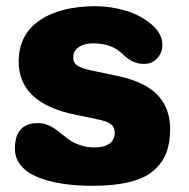

<svg xmlns="http://www.w3.org/2000/svg" viewBox="-20 -579 605 616"><path d="M276.9 17.1Q222.7 17.1 178.2 10Q133.8 2.9 99.6 -11.2Q65.4 -25.4 46.6 -48.6Q27.8 -71.8 27.8 -102.1Q27.8 -184.1 102.1 -184.1Q121.1 -184.1 137.9 -176Q154.8 -168 168.7 -156.5Q182.6 -145 197.8 -133.5Q212.9 -122.1 235.1 -114Q257.3 -106 284.2 -106Q314 -106 331.1 -117.9Q348.1 -129.9 348.1 -153.8Q348.1 -170.4 336.4 -180.2Q324.7 -189.9 290 -196.8L222.2 -210.9Q40 -247.6 40 -381.8Q40 -467.3 106.7 -513.2Q173.3 -559.1 287.1 -559.1Q335.9 -559.1 384.3 -544.4Q432.6 -529.8 466.8 -500.2Q501 -470.7 501 -434.1Q501 -410.2 484.4 -392.1Q467.8 -374 442.9 -374Q422.9 -374 408 -380.9Q393.1 -387.7 382.6 -397.5Q372.1 -407.2 360.1 -416.7Q348.1 -426.3 327.4 -433.1Q306.6 -439.9 277.8 -439.9Q250 -439.9 232.4 -427.5Q214.8 -415 214.8 -394Q214.8 -377.4 229 -368.2Q243.2 -358.9 276.9 -352.1L355 -335.9Q443.8 -317.4 484.9 -274.9Q525.9 -232.4 525.9 -164.1Q525.9 -120.6 513.4 -88.4Q501 -56.2 472.9 -31.7Q444.8 -7.3 395.8 4.9Q346.7 17.1 276.9 17.1Z"/></svg>

Font: Jellee Roman
Style: Bold
Weight: 700
Designer: Alfredo Marco Pradil
Foundry: Alfredo Marco Pradil and JAM Design
Version: Version 1.000